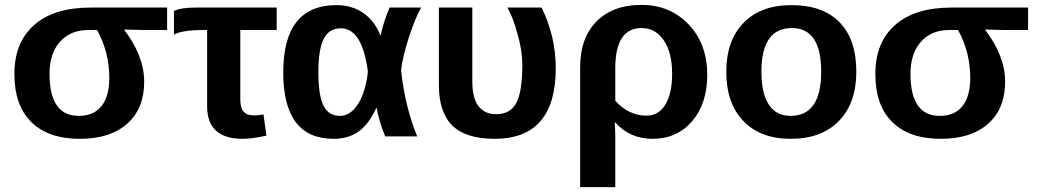

<svg xmlns="http://www.w3.org/2000/svg" viewBox="-20 -559 4253 787"><path d="M571 -224Q571 -114 501.5 -52Q432 10 307 10Q178 10 108.5 -58.5Q39 -127 39 -256Q39 -385 120 -456.5Q201 -528 351 -528H665V-436H569L489 -438V-437Q571 -329 571 -224ZM428 -240Q428 -345 378 -436H342Q269 -436 226 -388Q183 -340 183 -256Q183 -84 303 -84Q364 -84 396 -124Q428 -164 428 -240Z M829 -436H816Q725 -436 693 -417V-514Q721 -528 782 -528H1114V-436H965V-152Q965 -118 978 -102Q991 -86 1021 -86Q1041 -86 1060 -90L1072 -3Q1012 10 975 10Q829 10 829 -123Z M1524 -116H1522Q1492 -50 1450 -20Q1408 10 1347 10Q1141 10 1141 -262Q1141 -538 1359 -538Q1423 -538 1469.5 -505.5Q1516 -473 1539 -414H1540Q1554 -476 1577 -528H1706Q1681 -483 1656 -406Q1630 -326 1624 -271Q1640 -122 1690 0H1559Q1534 -60 1524 -116ZM1285 -263Q1285 -168 1306 -126Q1327 -84 1373 -84Q1417 -84 1448 -133.5Q1479 -183 1488 -265Q1465 -443 1377 -443Q1329 -443 1307 -400Q1285 -357 1285 -263Z M2258 -279Q2258 10 2007 10Q1890 10 1834.5 -44Q1779 -98 1779 -211V-528H1916V-225Q1916 -91 2015 -91Q2072 -91 2096.5 -137.5Q2121 -184 2121 -294Q2121 -351 2102 -417Q2084 -486 2060 -528H2200Q2258 -410 2258 -279Z M2879 -252Q2879 -135 2817 -62Q2755 10 2654 10Q2562 10 2502 -57H2500Q2502 -19 2502 0V208H2358V-284Q2358 -403 2425 -471Q2492 -539 2609 -539Q2726 -539 2802.5 -459Q2879 -379 2879 -252ZM2735 -257Q2735 -343 2701 -393.5Q2667 -444 2610 -444Q2502 -444 2502 -279V-146Q2557 -85 2630 -85Q2680 -85 2707.5 -130.5Q2735 -176 2735 -257Z M3490 -265Q3490 -136 3418.5 -63Q3347 10 3221 10Q3097 10 3027 -63Q2957 -136 2957 -265Q2957 -392 3027.5 -465Q3098 -538 3224 -538Q3353 -538 3421.5 -467.5Q3490 -397 3490 -265ZM3346 -265Q3346 -444 3226 -444Q3101 -444 3101 -265Q3101 -176 3131.5 -130Q3162 -84 3220 -84Q3346 -84 3346 -265Z M4100 -224Q4100 -114 4030.5 -52Q3961 10 3836 10Q3707 10 3637.5 -58.5Q3568 -127 3568 -256Q3568 -385 3649 -456.5Q3730 -528 3880 -528H4194V-436H4098L4018 -438V-437Q4100 -329 4100 -224ZM3957 -240Q3957 -345 3907 -436H3871Q3798 -436 3755 -388Q3712 -340 3712 -256Q3712 -84 3832 -84Q3893 -84 3925 -124Q3957 -164 3957 -240Z"/></svg>

Font: Libra Sans
Style: Bold
Weight: 700
Foundry: Context Ltd
Version: Version 1.000